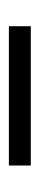

<svg xmlns="http://www.w3.org/2000/svg" viewBox="152 -440 89 432"><g transform="rotate(-90 196.0 -224.5)"><path d="M39.1 -199.2V-248.5H352.5V-199.2Z"/></g></svg>

Font: Elstob 18pt
Style: Bold
Weight: 700
Designer: Peter S. Baker
Version: Version 1.015